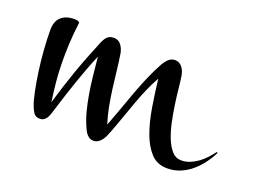

<svg xmlns="http://www.w3.org/2000/svg" viewBox="-61 -409 724 550"><g transform="rotate(20 301.5 -134.5)"><path d="M602.5 -69.8Q593.8 -52.2 581.5 -35.9Q569.3 -19.5 554.2 -6.8Q539.1 5.9 520.8 13.4Q502.4 21 481 21Q450.7 21 431.6 0.5Q412.6 -20 400.6 -53Q388.7 -85.9 381.8 -127.7Q375 -169.4 370.1 -211.9Q358.9 -191.9 349.4 -170.2Q339.8 -148.4 331.1 -124.5Q322.3 -100.6 313.5 -75.2Q304.7 -49.8 294.4 -22.9Q292 -17.1 289.1 -10Q286.1 -2.9 281.5 3.7Q276.9 10.3 270.5 14.6Q264.2 19 255.4 19Q249 19 244.1 16.1Q239.3 13.2 235.6 9Q231.9 4.9 229.2 -0.2Q226.6 -5.4 224.6 -9.8Q214.8 -31.7 209 -54.7Q203.1 -77.6 199 -102.1Q194.8 -126.5 191.9 -153.8Q189 -181.2 186 -211.9Q175.8 -188 167.7 -166.3Q159.7 -144.5 152.1 -122.8Q144.5 -101.1 137 -77.9Q129.4 -54.7 121.1 -27.8Q119.1 -21.5 116.9 -14.4Q114.7 -7.3 111.6 -1.5Q108.4 4.4 103.3 8.3Q98.1 12.2 90.3 12.2Q77.6 12.2 71.8 4.2Q65.9 -3.9 62 -14.6Q56.2 -29.3 50.8 -55.4Q45.4 -81.5 41 -112.3Q36.6 -143.1 34.2 -175.8Q31.7 -208.5 31.7 -236.8Q31.7 -264.2 46.4 -277.1Q61 -290 85 -290Q86.4 -290 89.4 -290Q92.3 -290 95.2 -289.3Q98.1 -288.6 100.3 -287.1Q102.5 -285.6 102.1 -283.2Q97.7 -249 96.2 -218.3Q94.7 -187.5 95.2 -158.4Q95.7 -129.4 98.4 -101.3Q101.1 -73.2 105.5 -43.9Q113.8 -71.8 121.8 -97.2Q129.9 -122.6 138.7 -147.5Q147.5 -172.4 157.5 -198Q167.5 -223.6 179.2 -252Q185.5 -266.6 192.6 -272.5Q199.7 -278.3 210.9 -278.3Q225.1 -278.3 233.2 -267.6Q241.2 -256.8 243.7 -243.2Q247.6 -218.3 250.5 -192.1Q253.4 -166 256.8 -139.6Q260.3 -113.3 265.1 -87.6Q270 -62 277.8 -38.1Q287.6 -63.5 297.4 -91.1Q307.1 -118.7 317.4 -146.5Q327.6 -174.3 339.1 -201.2Q350.6 -228 363.8 -252Q370.1 -263.2 378.2 -270.8Q386.2 -278.3 398.4 -278.3Q405.3 -278.3 410.6 -275.1Q416 -272 419.9 -266.8Q423.8 -261.7 426.3 -255.6Q428.7 -249.5 429.7 -243.2Q432.1 -229 434.3 -206.5Q436.5 -184.1 440.2 -158.7Q443.8 -133.3 449.2 -107.7Q454.6 -82 462.9 -61.3Q471.2 -40.5 482.9 -27.3Q494.6 -14.2 511.2 -14.2Q524.9 -14.2 537.6 -19.3Q550.3 -24.4 561.5 -32.5Q572.8 -40.5 582.3 -51Q591.8 -61.5 599.6 -71.8Z"/></g></svg>

Font: Montez
Style: Regular
Weight: 400
Designer: Astigmatic (AOETI)
Foundry: Astigmatic (AOETI)
Version: Version 1.000